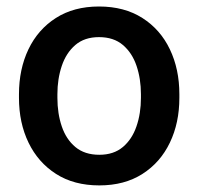

<svg xmlns="http://www.w3.org/2000/svg" viewBox="-20 -558 607 588"><path d="M38.1 -258.3V-269.5Q38.1 -346.2 67.1 -407Q96.2 -467.8 151.1 -502.9Q206.1 -538.1 283.2 -538.1Q360.8 -538.1 416 -502.9Q471.2 -467.8 500.2 -407Q529.3 -346.2 529.3 -269.5V-258.3Q529.3 -181.6 500.2 -121.1Q471.2 -60.5 416.3 -25.4Q361.3 9.8 284.2 9.8Q206.5 9.8 151.6 -25.4Q96.7 -60.5 67.4 -121.1Q38.1 -181.6 38.1 -258.3ZM155.8 -269.5V-258.3Q155.8 -210.4 169.2 -170.9Q182.6 -131.3 210.9 -107.7Q239.3 -84 284.2 -84Q328.1 -84 356.2 -107.7Q384.3 -131.3 397.9 -170.9Q411.6 -210.4 411.6 -258.3V-269.5Q411.6 -316.4 398.2 -356.2Q384.8 -396 356.4 -420.2Q328.1 -444.3 283.2 -444.3Q238.8 -444.3 210.7 -420.2Q182.6 -396 169.2 -356.2Q155.8 -316.4 155.8 -269.5Z"/></svg>

Font: Vazirmatn RD FD Medium
Style: Regular
Weight: 500
Designer: Saber Rastikerdar
Foundry: Saber Rastikerdar
Version: Version 33.003